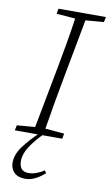

<svg xmlns="http://www.w3.org/2000/svg" viewBox="-100 -724 584 1016"><g transform="rotate(10 192.0 -215.5)"><path d="M124 -646 129 -674H384L378 -646L280 -638L219 -312Q206 -243 194 -174Q182 -105 171 -37L273 -28L268 0H13L19 -28L116 -36L178 -362Q191 -431 203 -500Q215 -569 225 -638ZM31 170Q31 125 66 79Q101 33 145 -8H169Q126 35 99.5 75.5Q73 116 73 154Q73 210 124 210Q143 210 165.5 202Q188 194 206 181L216 194Q195 214 167.5 228.5Q140 243 111 243Q71 243 51 222Q31 201 31 170Z"/></g></svg>

Font: Source Serif Pro Light
Style: Italic
Weight: 300
Italic angle: -12°
Designer: Frank Grießhammer
Foundry: Adobe Systems Incorporated
Version: Version 3.001;hotconv 1.0.111;makeotfexe 2.5.65597